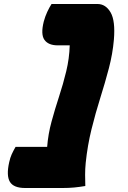

<svg xmlns="http://www.w3.org/2000/svg" viewBox="-20 -780 640 961"><path d="M238 -760H468Q509 -760 533.5 -718Q558 -676 550 -581Q544 -511 525 -438.5Q506 -366 482 -290Q458 -214 438 -133Q418 -52 409 35Q406 66 406 94.5Q406 123 407 151Q377 156 351 158.5Q325 161 293 161H106Q48 161 29.5 130Q11 99 26 32Q31 9 38.5 -7.5Q46 -24 58 -45H216Q221 -109 238 -171.5Q255 -234 275.5 -296.5Q296 -359 311.5 -423Q327 -487 329 -553H269Q222 -553 202.5 -580.5Q183 -608 199 -672Q206 -698 216.5 -720.5Q227 -743 238 -760Z"/></svg>

Font: Recursive Mn Csl St XBk
Style: Italic
Weight: 1000
Italic angle: -15°
Monospace: yes
Version: Version 1.079;hotconv 1.0.112;makeotfexe 2.5.65598; ttfautoh